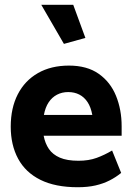

<svg xmlns="http://www.w3.org/2000/svg" viewBox="-20 -773 555 805"><path d="M490 -204V-244Q490 -313 466.5 -371Q443 -429 394 -463.5Q345 -498 269 -498Q194 -498 139 -466.5Q84 -435 54.5 -377.5Q25 -320 25 -242Q25 -165 56 -107.5Q87 -50 149.5 -19Q212 12 306 12Q348 12 380.5 4.5Q413 -3 439.5 -16.5Q466 -30 488 -48L450 -142Q418 -123 385 -111Q352 -99 309 -99Q261 -99 231 -112Q201 -125 185 -148.5Q169 -172 163 -204ZM164 -291Q170 -323 184 -344Q198 -365 219 -376Q240 -387 266 -387Q292 -387 312.5 -376.5Q333 -366 347 -345Q361 -324 367 -291ZM248 -589 338 -614 287 -753H153Z"/></svg>

Font: Catamaran
Style: Bold
Weight: 700
Designer: Pria Ravichandran
Version: Version 2.000